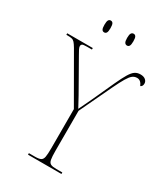

<svg xmlns="http://www.w3.org/2000/svg" viewBox="-228 -1001 962 1099"><g transform="rotate(30 253.5 -451.0)"><path d="M143 0V-10H184Q209 -10 221 -16Q233 -22 236.5 -40.5Q240 -59 240 -98V-357L65 -661Q53 -681 45 -690Q37 -699 26.5 -701.5Q16 -704 -2 -704H-10V-714H159V-704H127Q101 -704 95 -699.5Q89 -695 89 -687Q89 -679 95 -667Q101 -655 111 -638L186 -506Q205 -473 224 -439Q243 -405 261 -371Q270 -390 279.5 -409.5Q289 -429 303 -459L367 -599Q389 -647 405 -673.5Q421 -700 436 -710Q451 -720 472 -720Q493 -720 505 -710Q517 -700 517 -685Q517 -667 503 -661Q490 -693 465 -693Q448 -693 435 -683Q422 -673 406.5 -647Q391 -621 368 -573L268 -362V-98Q268 -59 271.5 -40.5Q275 -22 287 -16Q299 -10 324 -10H364V0ZM321 -824Q311 -824 305.5 -832.5Q300 -841 300 -863Q300 -885 305.5 -893.5Q311 -902 321 -902Q331 -902 336 -893.5Q341 -885 341 -863Q341 -841 336 -832.5Q331 -824 321 -824ZM170 -824Q160 -824 155 -832.5Q150 -841 150 -863Q150 -885 155 -893.5Q160 -902 170 -902Q180 -902 185 -893.5Q190 -885 190 -863Q190 -841 185 -832.5Q180 -824 170 -824Z"/></g></svg>

Font: Noto Serif Display SemiCondensed Thin
Style: Regular
Weight: 100
Width: 4
Designer: Monotype Design Team
Foundry: Monotype Imaging Inc.
Version: Version 2.009